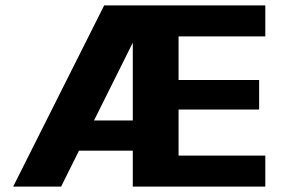

<svg xmlns="http://www.w3.org/2000/svg" viewBox="-20 -695 1054 715"><path d="M29 0H207.5L513.5 -614.5V-675H368ZM201.5 -134H510.5V-246.5H235ZM474.5 0H968V-115.5H645V-287H945V-397H645V-559.5H968V-675H474.5Z"/></svg>

Font: Anybody UltraCondensed Thin
Style: Bold
Weight: 700
Version: Version 1.111